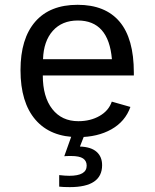

<svg xmlns="http://www.w3.org/2000/svg" viewBox="-20 -558 640 795"><path d="M157.2 -245.6Q157.2 -156.7 196.5 -106.4Q235.8 -56.2 304.2 -56.2Q354.5 -56.2 392.3 -77.9Q430.2 -99.6 442.9 -137.2L520 -115.2Q498.5 -54.7 441.2 -22.5Q383.8 9.8 304.2 9.8Q189 9.8 127 -62Q64.9 -133.8 64.9 -267.6Q64.9 -397.9 125.7 -468Q186.5 -538.1 301.3 -538.1Q416 -538.1 475.1 -468.3Q534.2 -398.4 534.2 -257.3V-245.6ZM302.2 -473.1Q236.8 -473.1 198.7 -430.4Q160.6 -387.7 158.2 -313H443.4Q429.7 -473.1 302.2 -473.1ZM402.8 126Q402.8 216.8 269 216.8Q241.2 216.8 225.1 214.8V167Q249.5 169.9 267.1 169.9Q338.9 169.9 338.9 127.9Q338.9 108.4 324 98.1Q309.1 87.9 273.9 87.9Q252.9 87.9 246.1 88.9L277.8 0H330.1L311 48.8Q356.9 50.3 379.9 70.6Q402.8 90.8 402.8 126Z"/></svg>

Font: Liberation Mono
Style: Regular
Weight: 400
Monospace: yes
Designer: Steve Matteson
Foundry: Ascender Corporation
Version: Version 2.1.5